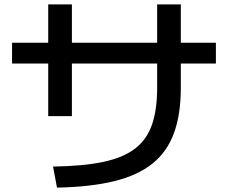

<svg xmlns="http://www.w3.org/2000/svg" viewBox="-20 -813 1040 876"><path d="M222 -53Q358 -55 449.5 -74Q541 -93 595.5 -134.5Q650 -176 673.5 -244.5Q697 -313 697 -413V-793H805V-413Q805 -292 774 -206.5Q743 -121 676 -67Q609 -13 501.5 13.5Q394 40 240 43ZM200 -283V-793H308V-283ZM35 -523V-618H965V-523Z"/></svg>

Font: M PLUS 2 Medium
Style: Regular
Weight: 500
Designer: Coji Morishita
Foundry: UNDERFOREST DESIGN
Version: Version 1.001